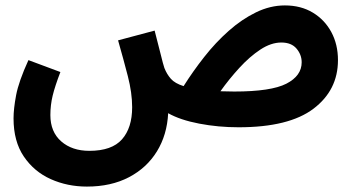

<svg xmlns="http://www.w3.org/2000/svg" viewBox="-20 -457 1305 709"><path d="M301 232Q229 232 167.5 204.5Q106 177 68 121Q30 65 30 -20Q30 -55 39.5 -105.5Q49 -156 85 -235L203 -191Q183 -139 174.5 -104Q166 -69 166 -32Q166 30 206 65Q246 100 310 100Q393 100 430.5 57.5Q468 15 468 -61Q468 -114 452 -176Q436 -238 416 -308L551 -344Q566 -287 574 -254Q582 -221 587 -206Q596 -183 611 -166Q626 -149 658 -139Q692 -193 734 -246.5Q776 -300 824.5 -343Q873 -386 925.5 -411.5Q978 -437 1032 -437Q1091 -437 1135 -410.5Q1179 -384 1203.5 -338.5Q1228 -293 1228 -235Q1228 -124 1137.5 -55.5Q1047 13 861 13Q786 13 715.5 -0.5Q645 -14 601 -39Q597 41 559.5 102Q522 163 456 197.5Q390 232 301 232ZM1019 -300Q981 -300 941.5 -274Q902 -248 864 -206.5Q826 -165 794 -120Q818 -119 845 -119Q981 -119 1037.5 -148Q1094 -177 1094 -227Q1094 -255 1075 -277.5Q1056 -300 1019 -300Z"/></svg>

Font: Noto Sans Arabic Cond
Style: Bold
Weight: 700
Width: 3
Designer: Monotype Design Team, Nadine Chahine, Nizar Qandah and Khaled Hosny
Foundry: Monotype Imaging Inc.
Version: Version 2.012; ttfautohint (v1.8.4.7-5d5b)